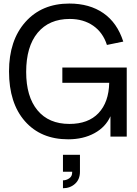

<svg xmlns="http://www.w3.org/2000/svg" viewBox="-20 -754 759 1060"><path d="M589.8 0V-112.3Q563 -52.2 501.2 -18.6Q439.5 15.1 356.4 15.1Q205.6 15.1 117.7 -84.7Q29.8 -184.6 29.8 -359.9Q29.8 -531.2 120.4 -632.8Q210.9 -734.4 362.8 -734.4Q474.1 -734.4 550.5 -681.6Q627 -628.9 660.6 -524.4L570.3 -505.9Q548.3 -574.7 494.4 -612.1Q440.4 -649.4 365.2 -649.4Q251 -649.4 187.7 -573Q124.5 -496.6 124.5 -356.9Q124.5 -220.7 186.8 -145.3Q249 -69.8 363.3 -69.8Q467.3 -69.8 523.9 -129.6Q580.6 -189.5 583 -296.9H324.2V-381.3H679.7V0ZM327.6 241.7Q345.7 241.7 362.1 230.7Q378.4 219.7 378.4 198.2V194.3H327.6V100.6H421.4V194.3Q421.4 236.3 394.3 260.7Q367.2 285.2 327.6 285.2Z"/></svg>

Font: Vela Sans Med
Style: Regular
Weight: 500
Designer: Principal design: Mikhail Sharanda - project Manrope.
Design modification: Ravid Balaliev
Foundry: Mikhail Sharanda
Version: Version 1.001